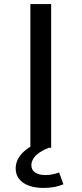

<svg xmlns="http://www.w3.org/2000/svg" viewBox="-20 -725 400 942"><path d="M129 0V-705H231V0ZM195 197Q130 197 93.5 171.5Q57 146 57 101Q57 60 90 25.5Q123 -9 186 -32L219 0Q192 11 172.5 24.5Q153 38 143.5 53.5Q134 69 134 86Q134 109 152.5 121.5Q171 134 204 134Q220 134 237 130.5Q254 127 270 121L291 179Q271 188 246.5 192.5Q222 197 195 197Z"/></svg>

Font: Nunito Sans 7pt Expanded
Style: Regular
Weight: 400
Width: 7
Designer: Vernon Adams
Foundry: Vernon Adams
Version: Version 3.101;gftools[0.9.27]